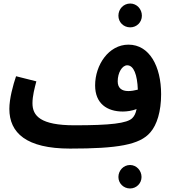

<svg xmlns="http://www.w3.org/2000/svg" viewBox="-20 -821 969 1088"><path d="M718 -666C755 -666 784 -695 784 -732C784 -770 755 -801 718 -801C680 -801 651 -770 651 -732C651 -695 680 -666 718 -666ZM377 21C645 21 772 0 832 -71C869 -113 893 -189 893 -287C893 -445 827 -568 708 -568C596 -568 519 -453 519 -337C519 -234 587 -189 676 -189C699 -189 728 -193 754 -203C749 -178 741 -163 730 -152C701 -122 605 -111 402 -111C210 -111 164 -164 164 -236C164 -277 176 -322 186 -360L71 -389C54 -339 33 -262 33 -204C33 -68 129 21 377 21ZM647 -360C647 -409 672 -451 701 -451C738 -451 758 -397 761 -313C742 -308 723 -305 707 -305C670 -305 647 -322 647 -360ZM717 247C753 247 782 218 782 182C782 145 753 114 717 114C680 114 651 145 651 182C651 218 680 247 717 247Z"/></svg>

Font: Noto Sans Arabic UI Cn
Style: Bold
Weight: 700
Width: 3
Designer: Monotype Design Team, Nadine Chahine and Nizar Qandah
Foundry: Monotype Imaging Inc.
Version: Version 2.010